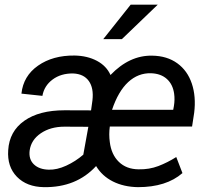

<svg xmlns="http://www.w3.org/2000/svg" viewBox="-20 -770 864 800"><path d="M9.3 0ZM554.7 9.8Q495.6 8.8 450.4 -13.9Q405.3 -36.6 380.4 -78.1Q297.9 11.7 163.1 9.8Q91.8 8.8 50.5 -33.4Q9.3 -75.7 14.2 -144.5Q19 -222.7 81.1 -266.6Q143.1 -310.5 249 -310.5L359.4 -310.1L365.2 -352.1Q371.1 -402.8 350.1 -432.4Q329.1 -461.9 285.2 -463.9Q234.4 -464.8 199.2 -438.7Q164.1 -412.6 156.7 -370.6L69.3 -379.9Q77.1 -453.6 138.7 -496.6Q200.2 -539.6 291 -538.6Q344.2 -537.6 384 -516.4Q423.8 -495.1 440.4 -457.5Q519.5 -540 614.3 -538.1Q676.3 -537.1 718.8 -506.3Q761.2 -475.6 779.3 -421.6Q797.4 -367.7 789.1 -300.3L780.3 -242.7H437.5Q433.1 -209.5 437.5 -178.2Q443.8 -126 475.3 -95.5Q506.8 -64.9 557.6 -64.5Q601.6 -63.5 639.9 -78.1Q678.2 -92.8 714.4 -115.7L740.2 -48.8Q672.9 9.8 554.7 9.8ZM183.1 -63Q217.3 -62 256.1 -79.8Q294.9 -97.7 327.1 -125.5L348.1 -241.7L249 -242.2Q190.4 -242.2 149.9 -214.6Q109.4 -187 103.5 -142.6Q99.1 -106.4 121.1 -85.2Q143.1 -64 183.1 -63ZM609.4 -464.8Q555.7 -466.3 514.2 -428Q472.7 -389.6 446.8 -312.5H701.7L704.6 -328.1Q709 -355 705.6 -379.4Q700.2 -418.5 675.3 -440.9Q650.4 -463.4 609.4 -464.8ZM524.4 -750.5H637.2L487.8 -606.9H410.2Z"/></svg>

Font: Roboto
Style: Italic
Weight: 400
Italic angle: -12°
Designer: Google
Version: Version 2.134; 2016; ttfautohint (v1.6)